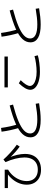

<svg xmlns="http://www.w3.org/2000/svg" viewBox="1460 -2258 829 3790"><g transform="rotate(-90 1875.0 -363.5)"><path d="M124 -250Q124 -325.2 151.4 -397Q178.7 -468.8 230.5 -531.7Q282.2 -594.7 352.5 -640.6L363.3 -622.1H57.6V-685.5H419.9V-618.2Q352.5 -579.1 301.8 -520Q251 -460.9 223.1 -391.1Q195.3 -321.3 195.3 -251Q195.3 -183.6 222.2 -134.3Q249 -85 299.3 -58.6Q349.6 -32.2 418.9 -32.2Q496.1 -32.2 550.3 -63.5Q604.5 -94.7 632.8 -154.3Q661.1 -213.9 661.1 -296.9Q661.1 -377.9 636.7 -476.6Q612.3 -575.2 569.3 -668.9L620.1 -710.9Q675.8 -647.5 755.9 -574.2Q835.9 -501 913.1 -446.3L876 -389.6Q824.2 -426.8 768.1 -476.6Q711.9 -526.4 651.4 -588.9L656.2 -607.4Q692.4 -526.4 711.9 -441.9Q731.4 -357.4 731.4 -285.2Q731.4 -186.5 694.3 -115.2Q657.2 -43.9 586.9 -6.3Q516.6 31.2 418.9 31.2Q329.1 31.2 262.7 -3.4Q196.3 -38.1 160.2 -101.6Q124 -165 124 -250Z M1058.6 -178.7Q1058.6 -264.6 1124 -335.4Q1189.5 -406.2 1327.6 -467.8Q1465.8 -529.3 1687.5 -587.9L1705.1 -521.5Q1505.9 -468.8 1380.4 -415.5Q1254.9 -362.3 1194.8 -305.7Q1134.8 -249 1134.8 -183.6Q1134.8 -113.3 1204.1 -77.6Q1273.4 -42 1411.1 -42Q1475.6 -42 1551.8 -50.3Q1627.9 -58.6 1721.7 -74.2L1731.4 -6.8Q1645.5 7.8 1562.5 16.1Q1479.5 24.4 1407.2 24.4Q1236.3 24.4 1147.5 -27.3Q1058.6 -79.1 1058.6 -178.7ZM1169.9 -748 1244.1 -757.8Q1255.9 -668.9 1274.4 -584.5Q1293 -500 1320.3 -412.1L1247.1 -394.5Q1219.7 -486.3 1200.7 -572.3Q1181.6 -658.2 1169.9 -748Z M1997.1 -180.7Q1997.1 -227.5 2029.3 -283.7Q2061.5 -339.8 2126 -407.2L2186.5 -370.1Q2129.9 -312.5 2101.6 -267.1Q2073.2 -221.7 2073.2 -187.5Q2073.2 -149.4 2108.4 -119.1Q2143.6 -88.9 2207.5 -72.3Q2271.5 -55.7 2353.5 -55.7Q2427.7 -55.7 2516.6 -67.9Q2605.5 -80.1 2661.1 -97.7L2677.7 -32.2Q2622.1 -14.6 2528.8 -2.4Q2435.5 9.8 2353.5 9.8Q2248 9.8 2167 -14.2Q2085.9 -38.1 2041.5 -81.1Q1997.1 -124 1997.1 -180.7ZM2043.9 -690.4H2653.3V-624H2043.9Z M2933.6 -178.7Q2933.6 -264.6 2999 -335.4Q3064.5 -406.2 3202.6 -467.8Q3340.8 -529.3 3562.5 -587.9L3580.1 -521.5Q3380.9 -468.8 3255.4 -415.5Q3129.9 -362.3 3069.8 -305.7Q3009.8 -249 3009.8 -183.6Q3009.8 -113.3 3079.1 -77.6Q3148.4 -42 3286.1 -42Q3350.6 -42 3426.8 -50.3Q3502.9 -58.6 3596.7 -74.2L3606.4 -6.8Q3520.5 7.8 3437.5 16.1Q3354.5 24.4 3282.2 24.4Q3111.3 24.4 3022.5 -27.3Q2933.6 -79.1 2933.6 -178.7ZM3044.9 -748 3119.1 -757.8Q3130.9 -668.9 3149.4 -584.5Q3168 -500 3195.3 -412.1L3122.1 -394.5Q3094.7 -486.3 3075.7 -572.3Q3056.6 -658.2 3044.9 -748Z"/></g></svg>

Font: WEMIX Pretendard Variable
Style: Regular
Weight: 400
Designer: Base glyphs from Inter by Rasmus Andersson; Hangeul glyphs from Noto Sans CJK(Source Han Sans) by Jang Soo-young and Kan
Foundry: Kil Hyung-jin
Version: Version 1.000;Glyphs 3.2 (3208)